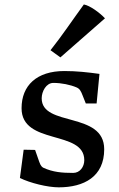

<svg xmlns="http://www.w3.org/2000/svg" viewBox="-20 -823 528 852"><path d="M68.4 -33.2C113.8 -10.7 191.4 8.3 240.7 8.3C352.1 8.3 442.4 -38.6 442.4 -160.6C442.4 -330.1 165 -258.3 165 -386.7C165 -417.5 185.1 -455.1 216.8 -455.1C252.9 -455.1 292.5 -446.8 319.8 -435.1C333.5 -429.2 338.9 -419.4 346.2 -400.4L360.8 -363.8H408.7L421.4 -495.1C368.2 -502.4 319.3 -507.8 265.6 -507.8C143.1 -507.8 75.7 -443.8 75.7 -342.8C75.7 -177.2 354 -248 354 -112.3C354 -83 335 -55.7 304.7 -55.7C254.9 -55.7 214.8 -59.1 172.4 -78.6C167.5 -81.5 161.1 -85 154.3 -104.5L135.7 -157.7L85 -158.7ZM248 -568.4 445.8 -741.7C422.4 -766.6 379.4 -798.3 352.1 -803.2C302.2 -734.9 255.4 -664.6 204.1 -600.1Z"/></svg>

Font: Donegal One
Style: Regular
Weight: 400
Designer: Gary Lonergan
Foundry: Sorkin Type Co.
Version: Version 1.004